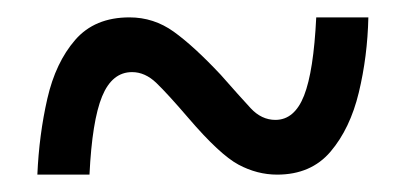

<svg xmlns="http://www.w3.org/2000/svg" viewBox="-20 -467 465 221"><path d="M23 -266Q25 -312 34.5 -353.5Q44 -395 66.5 -421Q89 -447 129 -447Q157 -447 180 -430.5Q203 -414 234 -381Q256 -356 268.5 -342.5Q281 -329 297 -329Q319 -329 330 -357Q341 -385 344 -447H404Q403 -402 393 -360.5Q383 -319 360.5 -292.5Q338 -266 299 -266Q276 -266 254.5 -277.5Q233 -289 197 -331Q173 -359 160 -371.5Q147 -384 132 -384Q109 -384 97.5 -356Q86 -328 83 -266Z"/></svg>

Font: Noto Serif ExtraCondensed SemiBold
Style: Regular
Weight: 600
Width: 2
Designer: Monotype Design Team
Foundry: Monotype Imaging Inc.
Version: Version 2.015; ttfautohint (v1.8.4.7-5d5b)